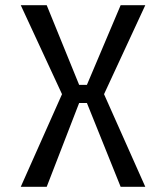

<svg xmlns="http://www.w3.org/2000/svg" viewBox="-20 -720 640 740"><path d="M219 -357 60 -700H160L285 -393H315L445 -700H540L381 -357L540 0H445L315 -323H285L160 0H60Z"/></svg>

Font: Sligoil Micro
Style: Regular
Weight: 400
Designer: Ariel Martín Pérez
Foundry: Igor Stepanchenko
Version: Version 1.001